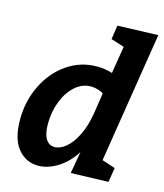

<svg xmlns="http://www.w3.org/2000/svg" viewBox="-117 -867 826 966"><g transform="rotate(15 296.0 -383.5)"><path d="M587 -779 479 -99 548 -76 536 -1 341 5 361 -109Q324 -51 273 -19.5Q222 12 172 12Q108 12 66.5 -38.5Q25 -89 25 -189Q25 -286 65.5 -368.5Q106 -451 176 -499Q246 -547 331 -547Q371 -547 411 -535L434 -677L365 -699L376 -772ZM376 -313 393 -424Q360 -442 328 -442Q282 -442 245 -409Q208 -376 187 -321.5Q166 -267 166 -205Q166 -152 182.5 -126Q199 -100 228 -100Q257 -100 287 -125Q317 -150 341 -198.5Q365 -247 376 -313Z"/></g></svg>

Font: Bitter Pro
Style: Bold Italic
Weight: 700
Italic angle: -9°
Designer: Sol Matas, and Bitter project Authors
Foundry: Sol Matas
Version: Version 1.010